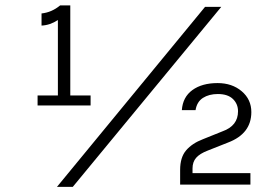

<svg xmlns="http://www.w3.org/2000/svg" viewBox="-20 -700 1040 728"><path d="M929.5 0H663V-56Q663 -103.5 685.8 -130Q708.5 -156.5 749 -172L823.5 -202Q882.5 -223 882.5 -278Q882.5 -306 863 -324.8Q843.5 -343.5 806 -343.5Q772.5 -343.5 749.5 -328.8Q726.5 -314 721.5 -282.5H669.5Q673 -332 709.5 -358.5Q746 -385 805 -385Q860 -385 896.5 -354Q933 -323 933 -275Q933 -193 844.5 -159.5L767.5 -129Q737.5 -117.5 723.8 -101.8Q710 -86 710 -61.5V-43.5H929.5ZM256 8.5H196L757.5 -674H819ZM323.5 -300H122.5V-338H199.5V-624Q170 -604.5 137.5 -603V-649Q176 -653 208 -679.5H246.5V-338H323.5Z"/></svg>

Font: Betina Sans
Style: Regular
Weight: 400
Designer: Jonathan Pinhorn (font) & Cristiano Sobral (main changes)
Version: Version 2.001;April 28, 2021;FontCreator 13.0.0.2655 32-bit;